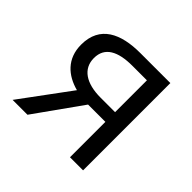

<svg xmlns="http://www.w3.org/2000/svg" viewBox="-136 -690 840 840"><g transform="rotate(45 284.0 -270.0)"><path d="M303 -279C214 -279 160 -315 160 -381C160 -448 214 -476 303 -476H393V-279ZM38 0H130L286 -219H287H393V0H474V-540H288C169 -540 79 -500 79 -383C79 -296 135 -248 207 -229Z"/></g></svg>

Font: ChiuKong Gothic CL Normal
Style: Regular
Weight: 350
Designer: Ryoko NISHIZUKA 西塚涼子 (kana, bopomofo & ideographs); Paul D. Hunt (Latin, Greek & Cyrillic); Sandoll Communications 산돌커뮤니
Foundry: Adobe
Version: Version 1.300